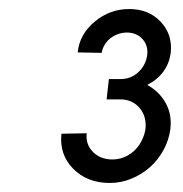

<svg xmlns="http://www.w3.org/2000/svg" viewBox="-20 -780 404 425"><path d="M306 -592Q333 -577 347 -551.5Q361 -526 357 -494Q354 -470 342 -448Q330 -426 312 -410Q294 -394 271 -384.5Q248 -375 223 -375Q173 -375 142 -406.5Q111 -438 116 -484L172 -485Q169 -461 185.5 -444Q202 -427 229 -427Q247 -427 263 -436Q279 -445 289 -460.5Q299 -476 302 -494Q305 -522 289 -541Q273 -560 246 -560H216L221 -605H247Q270 -605 286.5 -620.5Q303 -636 306 -659Q308 -680 295 -694Q282 -708 260 -708Q252 -708 244 -705.5Q236 -703 229.5 -699Q223 -695 218 -689.5Q213 -684 209.5 -677Q206 -670 205 -663L152 -664Q156 -704 189.5 -732Q223 -760 266 -760Q309 -760 335.5 -732Q362 -704 358 -664Q352 -616 306 -592Z"/></svg>

Font: Orkney Medium
Style: MediumItalic
Weight: 500
Designer: Samuel Oakes and Alfredo Marco Pradil
Foundry: Alfredo Marco Pradil
Version: 1.0; ttfautohint (v1.5)